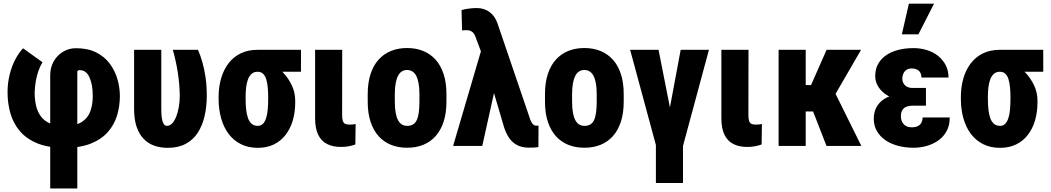

<svg xmlns="http://www.w3.org/2000/svg" viewBox="-20 -802 5773 1055"><path d="M255.9 233.4V-388.2Q255.9 -431.6 275.1 -465.1Q294.4 -498.5 326.4 -517.8Q358.4 -537.1 397.5 -537.1Q462.9 -537.1 509 -513.7Q555.2 -490.2 583.7 -451.4Q612.3 -412.6 625.5 -366.2Q638.7 -319.8 638.7 -274.4Q638.7 -220.2 623.8 -169.4Q608.9 -118.7 574 -78.1Q539.1 -37.6 480.5 -13.7Q421.9 10.3 334.5 10.3Q245.1 10.3 184.8 -14.6Q124.5 -39.6 88.6 -82.3Q52.7 -125 37.1 -179.7Q21.5 -234.4 21.5 -293.9Q21.5 -345.7 33 -391.8Q44.4 -438 64 -475.3Q83.5 -512.7 106.9 -536.6L213.4 -460Q199.7 -437.5 190.2 -409.7Q180.7 -381.8 176 -352.1Q171.4 -322.3 170.4 -293.9Q170.4 -253.4 178.5 -220Q186.5 -186.5 205.1 -161.9Q223.6 -137.2 255.1 -123.8Q286.6 -110.4 334.5 -110.4Q396.5 -110.4 430.2 -132.3Q463.9 -154.3 476.8 -191.7Q489.7 -229 489.7 -274.4Q489.7 -306.6 484.9 -332.8Q480 -358.9 471.2 -377.9Q462.4 -397 449.2 -406.7Q436 -416.5 418.9 -416.5Q405.3 -416.5 405 -408.2Q404.8 -399.9 404.8 -392.1V233.4Z M716.8 -528.3H866.2V-201.7Q866.2 -175.8 868.7 -158Q871.1 -140.1 875.2 -129.6Q879.4 -119.1 885 -114.7Q890.6 -110.4 897 -110.4Q913.1 -110.4 926.3 -124.5Q939.5 -138.7 948.7 -162.6Q958 -186.5 962.9 -216.3Q967.8 -246.1 967.8 -276.4Q966.8 -341.3 956.8 -404.5Q946.8 -467.8 929.7 -528.3H1067.9Q1081.1 -498.5 1092 -460.2Q1103 -421.9 1109.6 -376Q1116.2 -330.1 1116.2 -276.4Q1116.2 -215.8 1104 -163.6Q1091.8 -111.3 1066.4 -72.3Q1041 -33.2 1000.2 -11.5Q959.5 10.3 901.9 10.3Q859.9 10.3 825.9 -2.2Q792 -14.6 767.6 -40.8Q743.2 -66.9 730 -107.2Q716.8 -147.5 716.8 -202.6Z M1181.2 -258.8V-269Q1181.2 -324.7 1195.1 -372.1Q1209 -419.4 1235.8 -454.3Q1262.7 -489.3 1302.7 -508.8Q1342.8 -528.3 1395.5 -528.3Q1403.3 -522.5 1411.6 -505.9Q1419.9 -489.3 1435.1 -472.2Q1450.2 -455.1 1478.5 -446.3Q1507.3 -432.6 1535.6 -403.1Q1564 -373.5 1583 -334Q1602.1 -294.4 1602.1 -249V-238.8Q1602.1 -186 1588.9 -140.6Q1575.7 -95.2 1549.6 -61.3Q1523.4 -27.3 1485.1 -8.5Q1446.8 10.3 1396.5 10.3Q1343.8 10.3 1303.5 -10Q1263.2 -30.3 1236.1 -66.4Q1209 -102.5 1195.1 -151.9Q1181.2 -201.2 1181.2 -258.8ZM1329.6 -269V-258.8Q1329.6 -227.5 1332.5 -200.7Q1335.4 -173.8 1342.5 -153.6Q1349.6 -133.3 1362.8 -121.8Q1376 -110.4 1396.5 -110.4Q1413.6 -110.4 1424.8 -121.8Q1436 -133.3 1442.4 -153.6Q1448.7 -173.8 1451.2 -200.7Q1453.6 -227.5 1453.6 -258.8V-269Q1453.6 -297.4 1451.2 -322.3Q1448.7 -347.2 1442.9 -366.5Q1437 -385.7 1425.5 -396.7Q1414.1 -407.7 1395.5 -407.7Q1376 -407.7 1363 -396.7Q1350.1 -385.7 1342.8 -366.5Q1335.4 -347.2 1332.5 -322.3Q1329.6 -297.4 1329.6 -269ZM1633.8 -528.3V-407.7H1395.5V-528.3Z M1711.4 -528.3H1860.4L1859.9 -171.4Q1859.9 -149.9 1863.5 -138.2Q1867.2 -126.5 1876.2 -121.8Q1885.3 -117.2 1901.4 -117.2Q1912.1 -117.2 1919.9 -118.2Q1927.7 -119.1 1934.1 -120.6L1932.6 -8.3Q1915.5 -2 1896.5 1.7Q1877.4 5.4 1853 5.4Q1809.1 5.4 1777.1 -10.7Q1745.1 -26.9 1728.3 -61.8Q1711.4 -96.7 1711.4 -153.3Z M2000.5 -243.2V-284.7Q2000.5 -347.2 2015.9 -394.5Q2031.2 -441.9 2059.6 -473.6Q2087.9 -505.4 2127.7 -521.7Q2167.5 -538.1 2216.3 -538.1Q2266.1 -538.1 2305.9 -521.7Q2345.7 -505.4 2374 -473.6Q2402.3 -441.9 2417.7 -394.5Q2433.1 -347.2 2433.1 -284.7V-243.2Q2433.1 -181.2 2417.7 -133.8Q2402.3 -86.4 2374 -54.4Q2345.7 -22.5 2305.9 -6.3Q2266.1 9.8 2217.3 9.8Q2168 9.8 2128.2 -6.3Q2088.4 -22.5 2059.8 -54.4Q2031.2 -86.4 2015.9 -133.8Q2000.5 -181.2 2000.5 -243.2ZM2149.4 -284.7V-243.2Q2149.4 -208 2154.1 -182.6Q2158.7 -157.2 2167.5 -141.1Q2176.3 -125 2188.7 -117.7Q2201.2 -110.4 2217.3 -110.4Q2235.8 -110.4 2248.8 -117.7Q2261.7 -125 2269.5 -141.1Q2277.3 -157.2 2281 -182.6Q2284.7 -208 2284.7 -243.2V-284.7Q2284.7 -319.3 2280 -344.5Q2275.4 -369.6 2266.8 -385.7Q2258.3 -401.9 2245.4 -409.7Q2232.4 -417.5 2216.3 -417.5Q2200.7 -417.5 2188.2 -409.7Q2175.8 -401.9 2167.2 -385.7Q2158.7 -369.6 2154.1 -344.5Q2149.4 -319.3 2149.4 -284.7Z M2703.1 -329.6 2629.9 0H2469.7L2629.4 -543.5L2729.5 -542ZM2598.6 -757.8Q2620.6 -757.8 2638.7 -752Q2656.7 -746.1 2671.1 -735.1Q2685.5 -724.1 2696.3 -708.5Q2707 -692.9 2713.9 -672.9L2886.2 -167Q2890.1 -153.3 2895.5 -140.6Q2900.9 -127.9 2908.4 -119.6Q2916 -111.3 2926.8 -111.3Q2930.7 -111.3 2933.1 -111.6Q2935.5 -111.8 2939 -111.8L2938.5 6.3Q2927.2 8.3 2915 8.8Q2902.8 9.3 2885.7 9.3Q2848.6 9.3 2821.8 -4.6Q2794.9 -18.6 2777.8 -43.7Q2760.7 -68.8 2750 -102.1L2642.1 -467.8L2595.2 -592.8Q2590.8 -608.4 2583.3 -618.2Q2575.7 -627.9 2566.2 -632.1Q2556.6 -636.2 2545.4 -636.2Q2538.6 -636.2 2533.2 -636Q2527.8 -635.7 2519 -634.8L2516.1 -746.6Q2533.2 -752 2556.9 -754.9Q2580.6 -757.8 2598.6 -757.8Z M2974.6 -243.2V-284.7Q2974.6 -347.2 2990 -394.5Q3005.4 -441.9 3033.7 -473.6Q3062 -505.4 3101.8 -521.7Q3141.6 -538.1 3190.4 -538.1Q3240.2 -538.1 3280 -521.7Q3319.8 -505.4 3348.1 -473.6Q3376.5 -441.9 3391.8 -394.5Q3407.2 -347.2 3407.2 -284.7V-243.2Q3407.2 -181.2 3391.8 -133.8Q3376.5 -86.4 3348.1 -54.4Q3319.8 -22.5 3280 -6.3Q3240.2 9.8 3191.4 9.8Q3142.1 9.8 3102.3 -6.3Q3062.5 -22.5 3033.9 -54.4Q3005.4 -86.4 2990 -133.8Q2974.6 -181.2 2974.6 -243.2ZM3123.5 -284.7V-243.2Q3123.5 -208 3128.2 -182.6Q3132.8 -157.2 3141.6 -141.1Q3150.4 -125 3162.8 -117.7Q3175.3 -110.4 3191.4 -110.4Q3210 -110.4 3222.9 -117.7Q3235.8 -125 3243.7 -141.1Q3251.5 -157.2 3255.1 -182.6Q3258.8 -208 3258.8 -243.2V-284.7Q3258.8 -319.3 3254.2 -344.5Q3249.5 -369.6 3241 -385.7Q3232.4 -401.9 3219.5 -409.7Q3206.5 -417.5 3190.4 -417.5Q3174.8 -417.5 3162.4 -409.7Q3149.9 -401.9 3141.4 -385.7Q3132.8 -369.6 3128.2 -344.5Q3123.5 -319.3 3123.5 -284.7Z M3732.9 -38.6V203.6H3584V-38.6ZM3646 -130.9 3720.2 -528.3H3875.5L3732.9 0H3633.3ZM3598.6 -528.3 3677.7 -127.4 3684.6 0H3585.4L3442.4 -528.3Z M3943.8 -528.3H4092.8L4092.3 -171.4Q4092.3 -149.9 4095.9 -138.2Q4099.6 -126.5 4108.6 -121.8Q4117.7 -117.2 4133.8 -117.2Q4144.5 -117.2 4152.3 -118.2Q4160.2 -119.1 4166.5 -120.6L4165 -8.3Q4147.9 -2 4128.9 1.7Q4109.9 5.4 4085.4 5.4Q4041.5 5.4 4009.5 -10.7Q3977.5 -26.9 3960.7 -61.8Q3943.8 -96.7 3943.8 -153.3Z M4407.2 -528.3V0H4258.3V-528.3ZM4711.4 -528.3 4515.1 -189.5H4384.8L4366.7 -334.5H4436.5L4522 -528.3ZM4521.5 0 4436.5 -218.3 4570.8 -287.1 4712.9 0Z M4957.5 -287.1H5067.9V-221.2H4992.2Q4974.6 -221.2 4960.4 -215.6Q4946.3 -210 4938.2 -197Q4930.2 -184.1 4930.2 -162.1Q4930.2 -151.4 4933.6 -140.6Q4937 -129.9 4944.3 -121.1Q4951.7 -112.3 4962.9 -107.4Q4974.1 -102.5 4989.7 -102.5Q5011.2 -102.5 5024.4 -109.6Q5037.6 -116.7 5043.7 -129.4Q5049.8 -142.1 5049.8 -156.7H5198.7Q5198.7 -113.3 5181.6 -81.8Q5164.6 -50.3 5135.7 -30Q5106.9 -9.8 5071.5 0Q5036.1 9.8 4999.5 9.8Q4953.6 9.8 4913.8 -1Q4874 -11.7 4844.5 -32.2Q4814.9 -52.7 4798.1 -82.3Q4781.2 -111.8 4781.2 -149.4Q4781.2 -182.6 4793.7 -208.3Q4806.2 -233.9 4829.1 -251.5Q4852.1 -269 4884.5 -278.1Q4917 -287.1 4957.5 -287.1ZM5067.9 -252H4957.5Q4921.4 -252 4890.6 -262.2Q4859.9 -272.5 4837.2 -290.8Q4814.5 -309.1 4801.8 -333Q4789.1 -356.9 4789.1 -383.8Q4789.1 -421.4 4804.7 -450Q4820.3 -478.5 4848.4 -498Q4876.5 -517.6 4915 -527.6Q4953.6 -537.6 4999.5 -537.6Q5039.1 -537.6 5074 -526.6Q5108.9 -515.6 5135 -494.6Q5161.1 -473.6 5176.5 -443.8Q5191.9 -414.1 5191.9 -376H5043Q5043 -392.6 5036.4 -403.6Q5029.8 -414.6 5017.8 -420.2Q5005.9 -425.8 4990.2 -425.8Q4971.2 -425.8 4960 -417.5Q4948.7 -409.2 4943.4 -396.7Q4938 -384.3 4938 -370.6Q4938 -358.9 4941.9 -349.4Q4945.8 -339.8 4953.1 -333Q4960.4 -326.2 4970.2 -322.5Q4980 -318.8 4992.2 -318.8H5067.9ZM4935.5 -613.3 4974.1 -781.7H5112.3L5026.4 -613.3Z M5259.8 -258.8V-269Q5259.8 -324.7 5273.7 -372.1Q5287.6 -419.4 5314.5 -454.3Q5341.3 -489.3 5381.3 -508.8Q5421.4 -528.3 5474.1 -528.3Q5481.9 -522.5 5490.2 -505.9Q5498.5 -489.3 5513.7 -472.2Q5528.8 -455.1 5557.1 -446.3Q5585.9 -432.6 5614.3 -403.1Q5642.6 -373.5 5661.6 -334Q5680.7 -294.4 5680.7 -249V-238.8Q5680.7 -186 5667.5 -140.6Q5654.3 -95.2 5628.2 -61.3Q5602.1 -27.3 5563.7 -8.5Q5525.4 10.3 5475.1 10.3Q5422.4 10.3 5382.1 -10Q5341.8 -30.3 5314.7 -66.4Q5287.6 -102.5 5273.7 -151.9Q5259.8 -201.2 5259.8 -258.8ZM5408.2 -269V-258.8Q5408.2 -227.5 5411.1 -200.7Q5414.1 -173.8 5421.1 -153.6Q5428.2 -133.3 5441.4 -121.8Q5454.6 -110.4 5475.1 -110.4Q5492.2 -110.4 5503.4 -121.8Q5514.6 -133.3 5521 -153.6Q5527.3 -173.8 5529.8 -200.7Q5532.2 -227.5 5532.2 -258.8V-269Q5532.2 -297.4 5529.8 -322.3Q5527.3 -347.2 5521.5 -366.5Q5515.6 -385.7 5504.2 -396.7Q5492.7 -407.7 5474.1 -407.7Q5454.6 -407.7 5441.7 -396.7Q5428.7 -385.7 5421.4 -366.5Q5414.1 -347.2 5411.1 -322.3Q5408.2 -297.4 5408.2 -269ZM5712.4 -528.3V-407.7H5474.1V-528.3Z"/></svg>

Font: Roboto Condensed ExtraBold
Style: Regular
Weight: 800
Designer: Christian Robertson
Foundry: Google
Version: Version 3.008; 2023